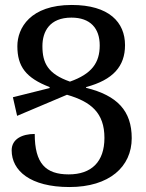

<svg xmlns="http://www.w3.org/2000/svg" viewBox="-20 -744 587 774"><path d="M327 -390V-393C436 -422 484 -477 484 -562C484 -654 420 -724 269 -724C102 -724 50 -631 50 -558C50 -476 84 -430 180 -393V-389L32 -352L49 -277L250 -362C347 -334 401 -289 401 -188C401 -92 349 -41 257 -41C164 -41 120 -85 120 -204C70 -204 27 -184 27 -138C27 -56 102 10 260 10C421 10 511 -72 511 -187C511 -297 453 -359 327 -390ZM151 -558C151 -617 180 -673 268 -673C344 -673 382 -630 382 -561C382 -491 350 -446 262 -415C173 -446 151 -490 151 -558Z"/></svg>

Font: Noto Serif Armenian SemiCondensed Medium
Style: Regular
Weight: 500
Width: 4
Designer: Monotype Design Team
Foundry: Monotype Imaging Inc.
Version: Version 2.008